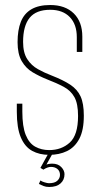

<svg xmlns="http://www.w3.org/2000/svg" viewBox="-20 -611 401 765"><path d="M176 6Q137 6 108 -10Q79 -26 63 -63.5Q47 -101 47 -166V-198Q52 -198 58 -198Q64 -198 69 -198V-166Q69 -107 82.5 -73.5Q96 -40 120.5 -26.5Q145 -13 176 -13Q225 -13 258 -43Q291 -73 291 -149Q291 -198 276.5 -224Q262 -250 234 -265Q206 -280 167 -295Q137 -307 110 -323Q83 -339 66.5 -367.5Q50 -396 50 -443Q50 -491 63 -524Q76 -557 105 -574Q134 -591 180 -591Q240 -591 274 -557.5Q308 -524 308 -465V-404Q303 -404 297.5 -404Q292 -404 286 -404V-463Q286 -514 258 -543Q230 -572 180 -572Q124 -572 98 -540Q72 -508 72 -444Q72 -401 88.5 -375.5Q105 -350 131 -335.5Q157 -321 186 -310Q232 -292 260 -273.5Q288 -255 301 -227Q314 -199 314 -150Q314 -92 296 -58Q278 -24 247 -9Q216 6 176 6ZM176 134Q163 134 153 130Q143 126 135 122L141 108Q146 112 157.5 115.5Q169 119 175 119Q198 119 208.5 109Q219 99 219 86Q219 71 209 62.5Q199 54 183 54Q176 54 168 57Q160 60 153 65L141 58L173 0H190L162 50L157 49Q164 44 172.5 42.5Q181 41 188 41Q211 41 224 54.5Q237 68 237 83Q237 106 221 120Q205 134 176 134Z"/></svg>

Font: Alumni Sans Thin Thin
Style: Regular
Weight: 250
Version: Version 1.018